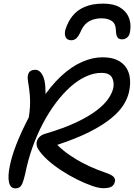

<svg xmlns="http://www.w3.org/2000/svg" viewBox="-20 -1026 740 1059"><path d="M65 13Q38 13 30 -19Q22 -51 34 -110Q44 -162 69.5 -228Q95 -294 139 -379Q144 -412 145.5 -440.5Q147 -469 144.5 -501Q142 -533 135 -574Q129 -607 138.5 -624Q148 -641 175 -641Q202 -641 218.5 -603Q235 -565 230 -474L204 -468Q259 -552 316.5 -605.5Q374 -659 432.5 -684.5Q491 -710 545 -710Q595 -710 627 -694.5Q659 -679 676 -653Q693 -627 696.5 -594Q700 -561 693 -526Q686 -487 662 -448.5Q638 -410 592 -372.5Q546 -335 474 -298.5Q402 -262 296 -227Q334 -187 402.5 -146Q471 -105 561 -74Q596 -62 606.5 -50.5Q617 -39 614 -25Q609 -4 594 4Q579 12 549 12Q525 12 487.5 -1Q450 -14 405.5 -36Q361 -58 317.5 -86.5Q274 -115 240 -146Q206 -177 188 -208Q180 -224 182 -240Q184 -256 196.5 -269.5Q209 -283 232 -289Q333 -319 401.5 -351.5Q470 -384 513 -417Q556 -450 577.5 -481.5Q599 -513 605 -541Q611 -575 597 -599.5Q583 -624 539 -624Q497 -624 453.5 -604Q410 -584 368.5 -547Q327 -510 288.5 -459Q250 -408 217 -345.5Q184 -283 159 -213Q134 -143 119 -67Q111 -33 104 -16Q97 1 87.5 7Q78 13 65 13ZM549 -1006Q606 -1006 640 -986Q674 -966 688.5 -934Q703 -902 699 -865Q697 -834 684 -821.5Q671 -809 653 -809Q636 -809 628 -820Q620 -831 619 -862Q618 -895 597 -910Q576 -925 540 -925Q502 -925 474 -910Q446 -895 429 -861Q415 -828 402.5 -816Q390 -804 373 -804Q350 -804 342 -821.5Q334 -839 341 -863Q354 -905 379.5 -937.5Q405 -970 447 -988Q489 -1006 549 -1006Z"/></svg>

Font: Shantell Sans
Style: Italic
Weight: 400
Italic angle: -11°
Designer: Stephen Nixon, Anya Danilova, Shantell Martin
Foundry: Arrow Type
Version: Version 1.011;[c5ecc13dd]